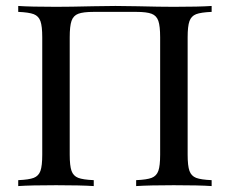

<svg xmlns="http://www.w3.org/2000/svg" viewBox="-20 -628 777 648"><path d="M613.3 -502V-106Q613.3 -68.4 619.4 -51.3Q625.5 -34.2 641.8 -27.8Q658.2 -21.5 694.3 -20V0Q652.8 -2.9 566.4 -2.9Q486.3 -2.9 439.5 0V-20Q475.6 -21.5 491.9 -27.8Q508.3 -34.2 514.4 -51.3Q520.5 -68.4 520.5 -106V-502Q520.5 -540 514.4 -557.6Q508.3 -575.2 491.7 -581.5Q475.1 -587.9 439.5 -587.9H296.4Q260.7 -587.9 244.1 -581.5Q227.5 -575.2 221.4 -557.6Q215.3 -540 215.3 -502V-106Q215.3 -68.4 221.4 -51.3Q227.5 -34.2 243.9 -27.8Q260.3 -21.5 296.4 -20V0Q250.5 -2.9 169.4 -2.9Q83.5 -2.9 41.5 0V-20Q77.6 -21.5 94 -27.8Q110.4 -34.2 116.5 -51.3Q122.6 -68.4 122.6 -106V-502Q122.6 -539.6 116.5 -556.6Q110.4 -573.7 94 -580.1Q77.6 -586.4 41.5 -587.9V-607.9Q83 -605 169.4 -605Q216.3 -605 293.5 -606.9Q353 -607.9 369.6 -607.9Q386.2 -607.9 444.8 -606.9Q520 -605 566.4 -605Q652.8 -605 694.3 -607.9V-587.9Q658.2 -586.4 641.8 -580.1Q625.5 -573.7 619.4 -556.6Q613.3 -539.6 613.3 -502Z"/></svg>

Font: Playfair Display SC
Style: Regular
Weight: 400
Designer: Claus Eggers Sørensen
Foundry: Claus Eggers Sørensen
Version: Version 1.004;PS 001.004;hotconv 1.0.70;makeotf.lib2.5.58329